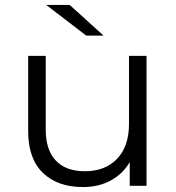

<svg xmlns="http://www.w3.org/2000/svg" viewBox="-20 -752 713 777"><path d="M573 -526V0H505V-96Q477 -48 428 -21.5Q379 5 316 5Q213 5 153.5 -52.5Q94 -110 94 -221V-526H165V-228Q165 -145 206 -102Q247 -59 323 -59Q406 -59 454 -109.5Q502 -160 502 -250V-526ZM167 -732H262L399 -608H329Z"/></svg>

Font: APTA Sans Regular
Style: Regular
Weight: 400
Version: Version 7.200